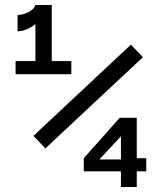

<svg xmlns="http://www.w3.org/2000/svg" viewBox="-20 -750 660 770"><path d="M50.5 -690V-624.5C75.5 -624.5 101 -636.5 122 -653.5V-505H42.5V-452.5H266V-505H187.5V-730H122C114.5 -704.5 74.5 -690 50.5 -690ZM114 -205 162 -155 553 -520.5 505 -571ZM316 -63H465V0H528.5V-63H566.5V-115.5H528.5V-277.5H460L316 -115.5ZM378.5 -110.5 465 -203.5V-110.5Z"/></svg>

Font: Monaspace Krypton Medium
Style: Regular
Weight: 500
Designer: Riley Cran & the Lettermatic Team
Foundry: Lettermatic
Version: Version 1.101 (Monaspace Krypton)